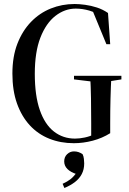

<svg xmlns="http://www.w3.org/2000/svg" viewBox="-20 -700 647 960"><path d="M349 16Q283 16 226.5 -6.5Q170 -29 129 -73.5Q88 -118 65 -182.5Q42 -247 42 -332Q42 -417 67 -481.5Q92 -546 135 -590.5Q178 -635 234 -657.5Q290 -680 353 -680Q376 -680 405.5 -676Q435 -672 464.5 -662.5Q494 -653 520 -635L531 -479H512L442 -649L494 -638L498 -609Q462 -637 427 -647Q392 -657 359 -657Q304 -657 257 -620.5Q210 -584 182 -512Q154 -440 154 -331Q154 -222 179 -150Q204 -78 249.5 -42.5Q295 -7 355 -7Q378 -7 404 -12.5Q430 -18 457 -31L436 -12V-84Q436 -148 435 -207Q434 -266 431 -321H537Q534 -266 532.5 -207Q531 -148 531 -84V-34Q491 -9 443.5 3.5Q396 16 349 16ZM350 -303V-321H587V-303L499 -289H466ZM401 117Q401 147 389 170Q377 193 355 210Q333 227 302 240L293 219Q317 208 332.5 196Q348 184 365 160L364 171Q333 161 317 145Q301 129 301 107Q301 85 315.5 71Q330 57 350 57Q362 57 372.5 60.5Q383 64 393 71Q398 81 399.5 94.5Q401 108 401 117Z"/></svg>

Font: Source Serif 4 60pt SemiBold
Style: Regular
Weight: 600
Version: Version 4.004;hotconv 1.0.116;makeotfexe 2.5.65601